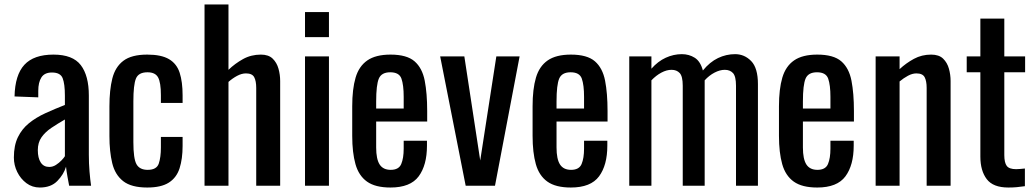

<svg xmlns="http://www.w3.org/2000/svg" viewBox="-20 -830 4626 858"><path d="M158 8Q124 8 98 -11.5Q72 -31 57 -61.5Q42 -92 42 -126Q42 -180 60 -217Q78 -254 109.5 -279.5Q141 -305 182.5 -324Q224 -343 270 -361V-402Q270 -455 260 -480.5Q250 -506 212 -506Q179 -506 165 -484Q151 -462 151 -424V-395L45 -399Q47 -495 89 -540.5Q131 -586 219 -586Q305 -586 341 -539Q377 -492 377 -403V-139Q377 -99 380 -63.5Q383 -28 387 0H289Q286 -16 281.5 -40.5Q277 -65 275 -85Q265 -51 236.5 -21.5Q208 8 158 8ZM200 -84Q216 -84 230 -93Q244 -102 255 -113.5Q266 -125 270 -132V-296Q237 -277 209.5 -258.5Q182 -240 165.5 -216.5Q149 -193 149 -159Q149 -124 162 -104Q175 -84 200 -84Z M638 8Q567 8 530.5 -20.5Q494 -49 481.5 -101Q469 -153 469 -222V-355Q469 -428 482 -479.5Q495 -531 531.5 -558.5Q568 -586 638 -586Q701 -586 735.5 -565.5Q770 -545 783 -504.5Q796 -464 796 -404V-370H699V-405Q699 -461 686.5 -484Q674 -507 639 -507Q599 -507 587.5 -479Q576 -451 576 -377V-195Q576 -121 590 -96Q604 -71 640 -71Q680 -71 689.5 -99Q699 -127 699 -171V-218H796V-178Q796 -120 782.5 -78Q769 -36 734.5 -14Q700 8 638 8Z M894 0V-810H1001V-518Q1030 -546 1066 -566Q1102 -586 1146 -586Q1180 -586 1198.5 -568Q1217 -550 1224.5 -523Q1232 -496 1232 -468V0H1125V-437Q1125 -468 1116 -485Q1107 -502 1079 -502Q1060 -502 1039.5 -491Q1019 -480 1001 -464V0Z M1343 -664V-776H1450V-664ZM1343 0V-578H1450V0Z M1725 8Q1657 8 1620 -18.5Q1583 -45 1568.5 -96.5Q1554 -148 1554 -223V-355Q1554 -432 1569 -483Q1584 -534 1621.5 -560Q1659 -586 1725 -586Q1798 -586 1832.5 -556Q1867 -526 1878 -469.5Q1889 -413 1889 -334V-287H1661V-171Q1661 -119 1676.5 -95Q1692 -71 1726 -71Q1762 -71 1773 -97Q1784 -123 1784 -166V-201H1888V-179Q1888 -92 1851 -42Q1814 8 1725 8ZM1661 -345H1784V-397Q1784 -450 1774 -478.5Q1764 -507 1724 -507Q1685 -507 1673 -479Q1661 -451 1661 -376Z M2061 0 1947 -578H2055L2126 -113L2198 -578H2302L2192 0Z M2531 8Q2463 8 2426 -18.5Q2389 -45 2374.5 -96.5Q2360 -148 2360 -223V-355Q2360 -432 2375 -483Q2390 -534 2427.5 -560Q2465 -586 2531 -586Q2604 -586 2638.5 -556Q2673 -526 2684 -469.5Q2695 -413 2695 -334V-287H2467V-171Q2467 -119 2482.5 -95Q2498 -71 2532 -71Q2568 -71 2579 -97Q2590 -123 2590 -166V-201H2694V-179Q2694 -92 2657 -42Q2620 8 2531 8ZM2467 -345H2590V-397Q2590 -450 2580 -478.5Q2570 -507 2530 -507Q2491 -507 2479 -479Q2467 -451 2467 -376Z M2792 0V-578H2891V-523Q2920 -556 2955 -572Q2990 -588 3027 -588Q3059 -588 3084.5 -572Q3110 -556 3121 -515Q3152 -553 3188.5 -570.5Q3225 -588 3265 -588Q3307 -588 3337 -557Q3367 -526 3367 -454V0H3269V-447Q3269 -489 3255.5 -503.5Q3242 -518 3219 -518Q3197 -518 3173 -505.5Q3149 -493 3129 -471V0H3031V-447Q3031 -489 3017.5 -503.5Q3004 -518 2981 -518Q2959 -518 2935.5 -505.5Q2912 -493 2891 -471V0Z M3632 8Q3564 8 3527 -18.5Q3490 -45 3475.5 -96.5Q3461 -148 3461 -223V-355Q3461 -432 3476 -483Q3491 -534 3528.5 -560Q3566 -586 3632 -586Q3705 -586 3739.5 -556Q3774 -526 3785 -469.5Q3796 -413 3796 -334V-287H3568V-171Q3568 -119 3583.5 -95Q3599 -71 3633 -71Q3669 -71 3680 -97Q3691 -123 3691 -166V-201H3795V-179Q3795 -92 3758 -42Q3721 8 3632 8ZM3568 -345H3691V-397Q3691 -450 3681 -478.5Q3671 -507 3631 -507Q3592 -507 3580 -479Q3568 -451 3568 -376Z M3893 0V-578H4000V-521Q4029 -548 4064 -567Q4099 -586 4141 -586Q4176 -586 4194.5 -568Q4213 -550 4220.5 -523Q4228 -496 4228 -468V0H4121V-437Q4121 -468 4112 -485Q4103 -502 4075 -502Q4057 -502 4037.5 -491.5Q4018 -481 4000 -466V0Z M4486 8Q4418 8 4389.5 -29.5Q4361 -67 4361 -130V-507H4300V-578H4361V-747H4468V-578H4561V-507H4468V-137Q4468 -103 4479 -88.5Q4490 -74 4521 -74Q4529 -74 4539.5 -75Q4550 -76 4560 -77V2Q4540 5 4523 6.5Q4506 8 4486 8Z"/></svg>

Font: Oswald
Style: Regular
Weight: 400
Designer: Vernon Adams
Foundry: Vernon Adams
Version: Version 4.103; ttfautohint (v1.8.3)